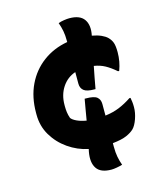

<svg xmlns="http://www.w3.org/2000/svg" viewBox="-118 -790 835 975"><g transform="rotate(-15 300.0 -302.0)"><path d="M308 -286H314Q358 -286 373 -273Q388 -260 388 -237Q388 -222 388 -207Q388 -192 388 -176Q429 -181 462 -194.5Q495 -208 528 -230H534Q536 -219 537.5 -208Q539 -197 539 -180Q539 -151 528 -119.5Q517 -88 502 -73Q488 -59 462 -47.5Q436 -36 388 -31Q388 -22 388 -13Q388 19 392.5 42Q397 65 405 87Q392 91 375 94Q358 97 347 97Q291 97 270 66Q249 35 259 -20Q261 -27 262 -34Q205 -46 157 -79.5Q109 -113 80 -162Q51 -211 51 -271V-281Q51 -363 81.5 -427Q112 -491 167.5 -532.5Q223 -574 297 -587V-591Q297 -623 292.5 -646Q288 -669 280 -691Q293 -696 310 -698.5Q327 -701 338 -701Q394 -701 415.5 -670Q437 -639 426 -586Q454 -581 474 -572Q494 -563 505 -552Q519 -538 525 -521Q531 -504 531 -471Q531 -422 514 -377H508Q479 -402 453.5 -416Q428 -430 396 -435Q390 -406 384.5 -376.5Q379 -347 374 -319H368Q328 -319 312.5 -332Q297 -345 297 -368V-429Q253 -414 227 -374.5Q201 -335 201 -282V-274Q201 -259 203 -243.5Q205 -228 211 -211Q219 -200 239.5 -190.5Q260 -181 289 -176Q294 -204 298.5 -232Q303 -260 308 -286Z"/></g></svg>

Font: Recursive Mn Csl St XBd
Style: Regular
Weight: 800
Monospace: yes
Version: Version 1.079;hotconv 1.0.112;makeotfexe 2.5.65598; ttfautoh